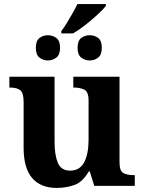

<svg xmlns="http://www.w3.org/2000/svg" viewBox="-20 -913 707 943"><path d="M281 -760Q294 -777 308.5 -800.5Q323 -824 337 -849Q351 -874 360 -893H500V-884Q489 -869 461 -843Q433 -817 400 -791Q367 -765 339 -749H281ZM215 -616Q192 -616 174 -630Q156 -644 156 -678Q156 -713 174 -726.5Q192 -740 215 -740Q238 -740 256.5 -726.5Q275 -713 275 -678Q275 -644 256.5 -630Q238 -616 215 -616ZM421 -616Q397 -616 379 -630Q361 -644 361 -678Q361 -713 379 -726.5Q397 -740 421 -740Q444 -740 462 -726.5Q480 -713 480 -678Q480 -644 462 -630Q444 -616 421 -616ZM258 10Q180 10 138 -38.5Q96 -87 96 -188V-412Q96 -456 80 -469.5Q64 -483 28 -483H26V-536H248V-216Q248 -152 264 -113.5Q280 -75 324 -75Q372 -75 393.5 -116Q415 -157 415 -227V-419Q415 -463 393.5 -473Q372 -483 343 -483H340V-536H567V-116Q567 -73 586 -63Q605 -53 634 -53H642V0H443L421 -71H416Q386 -19 345.5 -4.5Q305 10 258 10Z"/></svg>

Font: NotoSerif-Bold
Style: Regular
Weight: 700
Designer: Monotype Design Team
Foundry: Monotype Imaging Inc.
Version: Version 2.007; ttfautohint (v1.8) -l 8 -r 50 -G 200 -x 14 -D